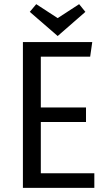

<svg xmlns="http://www.w3.org/2000/svg" viewBox="-20 -902 513 922"><path d="M90 -700H423L413 -630H176V-386H393V-316H176V-70H433V0H90ZM154 -882 257 -815 360 -882 390 -845 257 -729 123 -845Z"/></svg>

Font: Strait
Style: Regular
Weight: 400
Designer: Eduardo Rodriguez Tunni
Foundry: Eduardo Rodriguez Tunni
Version: Version 1.002; ttfautohint (v1.8.4.7-5d5b);gftools[0.9.23]